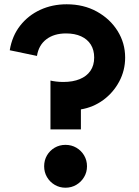

<svg xmlns="http://www.w3.org/2000/svg" viewBox="-20 -860 648 896"><path d="M285.5 16Q258 16 235.2 2.5Q212.5 -11 199.2 -33.8Q186 -56.5 186 -84Q186 -112 199.2 -134.8Q212.5 -157.5 235.2 -170.8Q258 -184 285.5 -184Q313.5 -184 336.2 -170.8Q359 -157.5 372.5 -134.8Q386 -112 386 -84Q386 -56.5 372.5 -33.8Q359 -11 336.2 2.5Q313.5 16 285.5 16ZM215.5 -256V-484Q226 -481.5 241.8 -479.5Q257.5 -477.5 275.5 -477.5Q320 -477.5 352.2 -490.8Q384.5 -504 402 -529.5Q419.5 -555 419.5 -591.5Q419.5 -626.5 403.8 -651.8Q388 -677 358.5 -690.5Q329 -704 288 -704Q232.5 -704 196.5 -676.8Q160.5 -649.5 152.5 -599L25.5 -625.5Q36.5 -692.5 74.2 -740.5Q112 -788.5 168 -814.2Q224 -840 291 -840Q370.5 -840 432 -806Q493.5 -772 528.8 -715.5Q564 -659 564 -591.5Q564 -531 536.2 -479.2Q508.5 -427.5 461.8 -393.2Q415 -359 357.5 -349.5V-256Z"/></svg>

Font: Spartan Thin
Style: Bold
Weight: 700
Version: Version 1.004